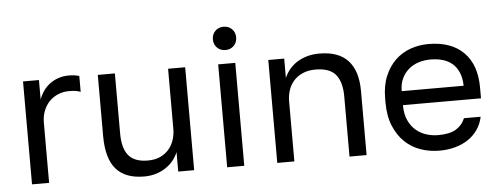

<svg xmlns="http://www.w3.org/2000/svg" viewBox="-49 -847 2556 985"><g transform="rotate(-5 1229.0 -355.0)"><path d="M80 0H168V-310Q168 -343 179 -371Q190 -399 209 -418.5Q228 -438 254 -449Q280 -460 310 -460Q332 -460 344.5 -458Q357 -456 370 -451V-533Q360 -536 347.5 -538Q335 -540 315 -540Q287 -540 262.5 -531.5Q238 -523 218.5 -508.5Q199 -494 185 -474Q171 -454 162 -430V-530H80Z M657 10Q691 10 719.5 1Q748 -8 770 -23Q792 -38 808 -58Q824 -78 833 -100V0H915V-530H827V-220Q827 -192 818.5 -165Q810 -138 792.5 -117Q775 -96 748 -83Q721 -70 683 -70Q614 -70 583.5 -107.5Q553 -145 553 -220V-530H465V-215Q465 -100 512.5 -45Q560 10 657 10Z M1085 0H1173V-530H1085ZM1129 -600Q1155 -600 1172 -617Q1189 -634 1189 -660Q1189 -686 1172 -703Q1155 -720 1129 -720Q1103 -720 1086 -703Q1069 -686 1069 -660Q1069 -634 1086 -617Q1103 -600 1129 -600Z M1343 0H1431V-310Q1431 -338 1439.5 -365Q1448 -392 1466 -413Q1484 -434 1512.5 -447Q1541 -460 1580 -460Q1653 -460 1684 -422Q1715 -384 1715 -310V0H1803V-330Q1803 -433 1754.5 -486.5Q1706 -540 1606 -540Q1570 -540 1540.5 -531Q1511 -522 1488.5 -507Q1466 -492 1450 -472Q1434 -452 1425 -430V-530H1343Z M2178 10Q2220 10 2257.5 0Q2295 -10 2324.5 -29.5Q2354 -49 2374.5 -78Q2395 -107 2403 -145H2317Q2303 -110 2270.5 -90Q2238 -70 2178 -70Q2148 -70 2118.5 -79Q2089 -88 2065 -108Q2041 -128 2026 -160.5Q2011 -193 2011 -239H2413V-295Q2413 -412 2349 -476Q2285 -540 2168 -540Q2119 -540 2074.5 -524Q2030 -508 1996.5 -475.5Q1963 -443 1943 -394.5Q1923 -346 1923 -280V-260Q1923 -191 1944 -140Q1965 -89 2000 -55.5Q2035 -22 2081 -6Q2127 10 2178 10ZM2173 -460Q2205 -460 2233.5 -452Q2262 -444 2283 -426.5Q2304 -409 2316.5 -380.5Q2329 -352 2330 -311H2011Q2011 -350 2025 -378Q2039 -406 2061.5 -424.5Q2084 -443 2113 -451.5Q2142 -460 2173 -460Z"/></g></svg>

Font: Golos Text VF
Style: Regular
Weight: 400
Designer: A.Korolkova, Vitaly Kuzmin
Foundry: ParaType Ltd
Version: Version 2.005